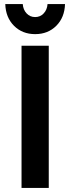

<svg xmlns="http://www.w3.org/2000/svg" viewBox="-20 -925 346 945"><path d="M86 -700H220V0H86ZM153 -841Q178 -841 195 -859Q212 -877 214 -905H300Q298 -839 257 -798Q216 -757 153 -757Q90 -757 49 -798Q8 -839 6 -905H92Q94 -877 111 -859Q128 -841 153 -841Z"/></svg>

Font: Gontserrat Medium
Style: Regular
Weight: 500
Designer: Julieta Ulanovsky
Foundry: Julieta Ulanovsky
Version: Version 6.001